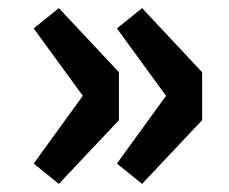

<svg xmlns="http://www.w3.org/2000/svg" viewBox="-20 -513 564 473"><path d="M63 -110 184 -277 63 -443 125 -493 273 -335V-217L125 -60ZM268 -110 389 -277 268 -443 330 -493 478 -335V-217L330 -60Z"/></svg>

Font: Nebula Sans Bold
Style: Regular
Weight: 700
Designer: Paul D. Hunt for Adobe (as Source Sans)
Foundry: Nebula Entertainment & Broadcasting LLC
Version: Version 1.010